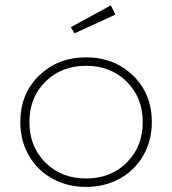

<svg xmlns="http://www.w3.org/2000/svg" viewBox="-20 -699 657 733"><path d="M57.6 -232.9Q57.6 -341.3 129.4 -410.6Q201.2 -480 308.6 -480Q416 -480 487.8 -410.6Q559.6 -341.3 559.6 -232.9Q559.6 -161.1 526.4 -104.2Q493.2 -47.4 436 -16.4Q378.9 14.6 308.6 14.6Q238.3 14.6 181.2 -16.4Q124 -47.4 90.8 -104.2Q57.6 -161.1 57.6 -232.9ZM153.3 -387.2Q92.3 -326.7 92.3 -232.9Q92.3 -139.2 153.3 -78.4Q214.4 -17.6 308.6 -17.6Q402.8 -17.6 463.9 -78.4Q524.9 -139.2 524.9 -232.9Q524.9 -326.7 463.9 -387.2Q402.8 -447.8 308.6 -447.8Q214.4 -447.8 153.3 -387.2ZM250.5 -595.2 403.3 -678.7 420.4 -643.1 264.2 -571.8Z"/></svg>

Font: Spartan MB ExtLt
Style: Regular
Weight: 200
Designer: Matt Bailey, Mirko Velimirovic
Foundry: Matt Bailey
Version: Version 1.005